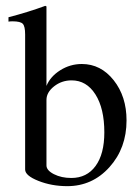

<svg xmlns="http://www.w3.org/2000/svg" viewBox="-20 -623 463 657"><path d="M139 -601V-329Q152 -361 186 -382.5Q220 -404 260 -404Q325 -404 369 -348.5Q413 -293 413 -211Q413 -116 354.5 -51Q296 14 210 14Q157 14 111.5 -4Q66 -22 66 -43V-505Q66 -533 58 -541.5Q50 -550 23 -550Q14 -550 9 -549V-564Q75 -581 135 -603ZM139 -281V-57Q139 -40 164.5 -27Q190 -14 224 -14Q277 -14 307 -55Q337 -96 337 -170Q337 -252 306.5 -300Q276 -348 225 -348Q191 -348 165 -327.5Q139 -307 139 -281Z"/></svg>

Font: Pomorsky Unicode
Style: Medium
Weight: 500
Version: 1.1